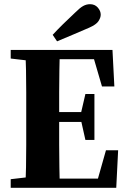

<svg xmlns="http://www.w3.org/2000/svg" viewBox="-20 -895 610 915"><path d="M31 0V-41L160 -56H197V0ZM101 0Q103 -46 104 -98Q105 -150 105 -204Q105 -258 105 -310V-350Q105 -401 105 -454.5Q105 -508 104 -559.5Q103 -611 101 -657H265Q264 -612 263 -560Q262 -508 262 -455Q262 -402 262 -350V-313Q262 -260 262 -205.5Q262 -151 263 -99Q264 -47 265 0ZM184 0V-44H475L440 -20L485 -179H543L534 0ZM184 -314V-361H389V-314ZM387 -228 364 -331V-348L387 -447H430V-228ZM31 -616V-657H197V-601H160ZM466 -483 421 -637 456 -613H177V-657H516L525 -483ZM231 -729Q255 -755 281 -780.5Q307 -806 338 -835Q361 -858 376.5 -866.5Q392 -875 409 -875Q432 -875 446 -859Q460 -843 460 -825Q460 -811 449.5 -794.5Q439 -778 405 -763Q369 -747 331.5 -731.5Q294 -716 252 -698Z"/></svg>

Font: Source Serif 4 36pt
Style: Bold
Weight: 700
Designer: Frank Grießhammer
Foundry: Adobe Systems Incorporated
Version: Version 4.004;hotconv 1.0.116;makeotfexe 2.5.65601